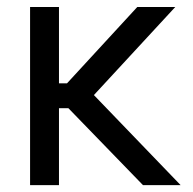

<svg xmlns="http://www.w3.org/2000/svg" viewBox="-20 -538 561 558"><path d="M67.4 -517.6H151.4V-295.9H174.8L378.9 -517.6H489.3L252.9 -261.7L504.9 0H395.5L178.7 -223.6H151.4V0H67.4Z"/></svg>

Font: Reddit Sans Chocolate
Style: Regular
Weight: 400
Designer: Stephen Hutchings
Foundry: Reddit
Version: Version 1.013